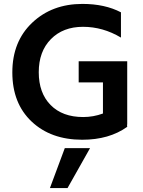

<svg xmlns="http://www.w3.org/2000/svg" viewBox="-20 -706 733 981"><path d="M325 255H235L311 51H440ZM400 8Q240 8 141.5 -85Q43 -178 43 -336Q43 -494 144.5 -590Q246 -686 401 -686Q516 -686 598 -643V-514Q506 -569 404 -569Q302 -569 240 -506Q178 -443 178 -337Q178 -231 238.5 -169.5Q299 -108 405 -108Q457 -108 506 -126V-285H382V-393H630V-69H629L630 -58Q538 8 400 8Z"/></svg>

Font: Hind Mysuru SemiBold
Style: Regular
Weight: 600
Designer: Manushi Parikh, Hitesh Malaviya
Foundry: Indian Type Foundry
Version: Version 0.703;PS 1.0;hotconv 1.0.86;makeotf.lib2.5.63406